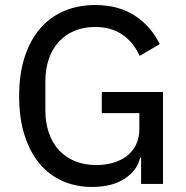

<svg xmlns="http://www.w3.org/2000/svg" viewBox="-20 -730 739 762"><path d="M540 -104H536Q525 -54 475 -21Q425 12 345 12Q282 12 228.5 -11.5Q175 -35 137 -80.5Q99 -126 77.5 -193Q56 -260 56 -348Q56 -435 77.5 -502.5Q99 -570 138.5 -616Q178 -662 233.5 -686Q289 -710 357 -710Q451 -710 515 -668Q579 -626 614 -555L534 -508Q511 -561 466.5 -592Q422 -623 357 -623Q313 -623 276.5 -608Q240 -593 214 -565Q188 -537 174 -496.5Q160 -456 160 -406V-293Q160 -243 174 -202.5Q188 -162 214.5 -133.5Q241 -105 278.5 -90Q316 -75 363 -75Q398 -75 429 -84Q460 -93 483 -110.5Q506 -128 519.5 -155Q533 -182 533 -218V-281H384V-365H627V0H540Z"/></svg>

Font: IBM Plex Sans KR Text
Style: Regular
Weight: 450
Designer: Mike Abbink; Paul van der Laan; Pieter van Rosmalen; Wujin Sim; Chorong Kim; Dohee Lee;
Foundry: Sandoll Inc.
Version: Version 1.001